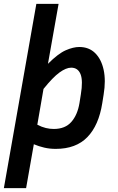

<svg xmlns="http://www.w3.org/2000/svg" viewBox="-24 -760 608 993"><path d="M264 10Q233 10 205 3.5Q177 -3 151 -14L111 213H-4L164 -740H279L224 -430Q277 -483 316 -500Q355 -517 386 -517Q436 -517 468 -485.5Q500 -454 512 -399Q524 -344 512 -271L505 -227Q487 -112 428 -51Q369 10 264 10ZM344 -410Q318 -410 283.5 -385Q249 -360 201 -300L169 -115Q192 -103 213 -98Q234 -93 254 -93Q313 -93 345 -129.5Q377 -166 387 -227L394 -271Q406 -343 392.5 -376.5Q379 -410 344 -410Z"/></svg>

Font: Inria Sans
Style: Bold Italic
Weight: 700
Italic angle: -10°
Designer: Black Foundry Team
Foundry: Black Foundry
Version: Version 1.2; ttfautohint (v1.8.3)